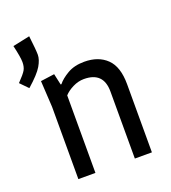

<svg xmlns="http://www.w3.org/2000/svg" viewBox="-170 -851 850 952"><g transform="rotate(-20 254.5 -374.5)"><path d="M93 -749Q102 -674 102 -648.5Q102 -623 83 -590.5Q64 -558 6 -507L-34 -548Q-1 -582 8.5 -598.5Q18 -615 18 -640.5Q18 -666 3 -730ZM306 -537Q380 -537 424 -494.5Q468 -452 468 -360V0H378V-354Q378 -457 275 -457Q245 -457 216 -442.5Q187 -428 170 -409V0H80V-381L72 -520L145 -530L158 -471H162Q180 -494 216.5 -515.5Q253 -537 306 -537Z"/></g></svg>

Font: Magra
Style: Regular
Weight: 400
Designer: Viviana Monsalve
Foundry: Viviana Monsalve
Version: Version 1.001